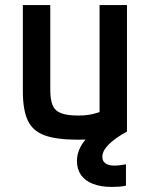

<svg xmlns="http://www.w3.org/2000/svg" viewBox="-20 -540 590 756"><path d="M285 10Q203 10 156 -7Q109 -24 89.5 -65.5Q70 -107 70 -180V-520H178V-186Q178 -147 187.5 -125Q197 -103 221.5 -94Q246 -85 288 -85Q312 -85 330.5 -88Q349 -91 370 -98Q391 -105 419 -118L372 -50V-520H480V-22Q439 -6 391.5 2Q344 10 285 10ZM420 196Q377 196 346 184Q315 172 299 149Q283 126 283 94Q283 56 308 20.5Q333 -15 381 -49L480 -22Q434 3 408.5 28.5Q383 54 383 77Q383 89 388.5 96.5Q394 104 404.5 108Q415 112 428 112Q441 112 453 110.5Q465 109 476 107V191Q463 194 449.5 195Q436 196 420 196Z"/></svg>

Font: M PLUS Code Latin SemiExpanded Medium
Style: Regular
Weight: 500
Width: 6
Designer: Coji Morishita
Foundry: UNDERFOREST DESIGN
Version: Version 1.002; ttfautohint (v1.8.3)